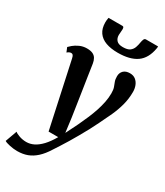

<svg xmlns="http://www.w3.org/2000/svg" viewBox="-289 -914 1092 1268"><g transform="rotate(30 257.0 -280.0)"><path d="M72.5 -459Q69 -476 63.8 -482.2Q58.5 -488.5 50.5 -488.5Q43 -488.5 36 -485.2Q29 -482 20.5 -475L6.5 -509Q11.5 -515 28 -529Q44.5 -543 70 -554.8Q95.5 -566.5 125 -566.5Q152.5 -566.5 169.5 -558.8Q186.5 -551 195.5 -535.8Q204.5 -520.5 208 -499Q215 -451.5 222.2 -404Q229.5 -356.5 236.8 -309.2Q244 -262 251.2 -214.8Q258.5 -167.5 265.5 -120L279.5 -11.5L325.5 -104Q343.5 -142 359.2 -178.8Q375 -215.5 386.8 -251Q398.5 -286.5 405.5 -321.2Q412.5 -356 412.5 -389Q412.5 -417.5 406.5 -434.2Q400.5 -451 394.2 -466.8Q388 -482.5 388 -506.5Q388 -533 405 -549.8Q422 -566.5 453.5 -566.5Q479.5 -566.5 496.8 -552.8Q514 -539 522.8 -517Q531.5 -495 531.5 -469.5Q531.5 -416.5 518.5 -368.2Q505.5 -320 484.5 -274Q463.5 -228 440 -181Q425 -149.5 406.5 -115Q388 -80.5 368 -45.5Q348 -10.5 328.8 21.5Q309.5 53.5 292.2 80.2Q275 107 262.5 126Q234.5 171 204.2 198.5Q174 226 139.8 238.8Q105.5 251.5 63.5 251.5Q36 251.5 5.8 245Q-24.5 238.5 -35 231L-3 142.5Q7 152 32.5 160.8Q58 169.5 85.5 169.5Q114.5 169.5 142.2 155.8Q170 142 197.8 112.8Q225.5 83.5 253 36H179.5ZM253 -812.5Q260.5 -812.5 262.8 -806.8Q265 -801 265 -792Q265 -781.5 263.5 -770.2Q262 -759 262 -748.5Q262 -723.5 276.5 -707.8Q291 -692 324.5 -692Q360.5 -692 377.5 -705Q394.5 -718 401.2 -738Q408 -758 411 -778.5Q413 -791 417.5 -801.8Q422 -812.5 432.5 -812.5H524.5Q524.5 -809 524.5 -805.2Q524.5 -801.5 523.5 -797.5Q509.5 -715.5 457.8 -679.2Q406 -643 314 -643Q261.5 -643 223.2 -656.8Q185 -670.5 164 -700.2Q143 -730 143 -777Q143 -785.5 144 -794.5Q145 -803.5 147 -812.5Z"/></g></svg>

Font: Merriweather 20pt
Style: Bold Italic
Weight: 700
Italic angle: -7.8°
Version: Version 2.101